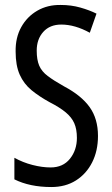

<svg xmlns="http://www.w3.org/2000/svg" viewBox="-20 -744 453 774"><path d="M375 -196Q375 -136 351.5 -89.5Q328 -43 286 -16.5Q244 10 187 10Q100 10 38 -21V-108Q72 -89 111 -79Q150 -69 184 -69Q234 -69 262 -104Q290 -139 290 -188Q290 -223 279.5 -247Q269 -271 245 -291Q221 -311 180 -332Q138 -355 107 -380.5Q76 -406 59.5 -443Q43 -480 43 -536Q42 -592 65.5 -634.5Q89 -677 130.5 -701Q172 -725 225 -724Q267 -724 304 -713.5Q341 -703 369 -689L342 -612Q282 -645 227 -645Q181 -645 154.5 -615.5Q128 -586 128 -540Q128 -503 138 -479.5Q148 -456 172.5 -437.5Q197 -419 238 -396Q308 -359 341.5 -312Q375 -265 375 -196Z"/></svg>

Font: Noto Sans Ethiopic ExtraCondensed
Style: Regular
Weight: 400
Width: 2
Designer: Monotype Design Team
Foundry: Monotype Imaging Inc.
Version: Version 2.102; ttfautohint (v1.8.4.7-5d5b)